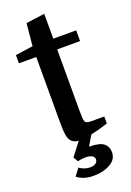

<svg xmlns="http://www.w3.org/2000/svg" viewBox="-167 -739 691 1009"><g transform="rotate(-20 178.5 -234.5)"><path d="M6 -480V-526L104 -540L116 -665L220 -679V-540H348V-480H220V-143Q220 -109 221 -96.5Q222 -84 225 -76Q228 -70 236 -67Q244 -64 262 -64H332V-25Q277 -7 235.5 1.5Q194 10 169 10Q124 10 111 -27Q107 -39 105 -58Q103 -77 103 -114V-480ZM173 210Q120 210 82 182L112 142Q141 162 171 162Q191 162 202.5 154Q214 146 214 132Q214 119 201 111.5Q188 104 166 104Q155 104 143 105.5Q131 107 122 110L106 83L183 -17H247L204 55L205 58Q261 58 283.5 76Q306 94 306 126Q306 166 267 188Q228 210 173 210Z"/></g></svg>

Font: Domine SemiBold
Style: Regular
Weight: 600
Designer: Pablo Impallari, Rodrigo Fuenzalida, Brenda Gallo
Foundry: Pablo Impallari, Rodrigo Fuenzalida, Brenda Gallo
Version: Version 2.000